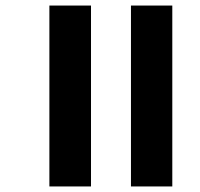

<svg xmlns="http://www.w3.org/2000/svg" viewBox="-20 -674 721 692"><path d="M452 -2V-654H601V-2ZM158 -2V-654H308V-2Z"/></svg>

Font: Noto Sans Tamil UI
Style: Regular
Weight: 400
Designer: Jelle Bosma - Monotype Design Team
Foundry: Monotype Imaging Inc.
Version: Version 2.004